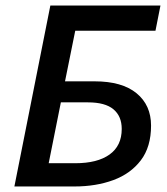

<svg xmlns="http://www.w3.org/2000/svg" viewBox="-20 -674 604 694"><path d="M32 0 162 -654H560L542 -563H252L215 -380H322Q421 -380 473.5 -337Q526 -294 526 -220Q526 -143 489 -94.5Q452 -46 389.5 -23Q327 0 249 0ZM156 -84H252Q332 -84 376 -115.5Q420 -147 420 -208Q420 -254 390 -279Q360 -304 298 -304H200Z"/></svg>

Font: Source Sans 3 Semibold
Style: Italic
Weight: 600
Italic angle: -11°
Designer: Paul D. Hunt
Foundry: Adobe
Version: Version 3.052;hotconv 1.1.0;makeotfexe 2.6.0